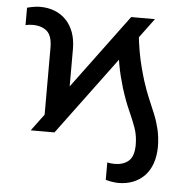

<svg xmlns="http://www.w3.org/2000/svg" viewBox="-52 -582 781 825"><g transform="rotate(5 338.5 -169.5)"><path d="M196.3 0H93.8L481.4 -522.5H584ZM439.5 -376 519.5 -462.9Q523.4 -418.5 530.3 -380.1Q537.1 -341.8 545.4 -310.3Q553.7 -278.8 561.5 -253.9Q574.7 -212.4 589.1 -179Q603.5 -145.5 616 -115Q628.4 -84.5 636.2 -51.3Q644 -18.1 644.5 23.4Q644 64 632.8 95.5Q621.6 127 600.8 148.4Q580.1 169.9 551.5 181.2Q522.9 192.4 488.3 192.4Q476.1 192.4 460 189.7Q443.8 187 433.6 183.6V108.4Q439.5 110.4 448.7 111.3Q458 112.3 464.8 112.3Q502.4 112.3 525.4 92.8Q548.3 73.2 548.8 23.4Q548.8 -17.1 536.9 -50.3Q524.9 -83.5 507.6 -121.8Q490.2 -160.2 472.7 -215.8Q466.3 -237.3 460 -261.7Q453.6 -286.1 448.5 -314.7Q443.4 -343.3 439.5 -376ZM244.1 -109.4 147.5 -21.5V-363.3Q147 -413.1 124.3 -432.6Q101.6 -452.1 62.5 -452.1Q56.2 -452.1 47.6 -451.2Q39.1 -450.2 32.2 -448.2V-523.4Q43.5 -526.9 59.3 -529.5Q75.2 -532.2 87.9 -532.2Q122.6 -532.2 151.1 -521Q179.7 -509.8 200.4 -488.3Q221.2 -466.8 232.7 -435.3Q244.1 -403.8 244.1 -363.3Z"/></g></svg>

Font: Inter Display V
Style: Regular
Weight: 400
Designer: Rasmus Andersson
Foundry: rsms
Version: Version 3.015;git-src